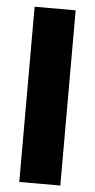

<svg xmlns="http://www.w3.org/2000/svg" viewBox="-52 -744 384 776"><g transform="rotate(5 140.0 -355.5)"><path d="M223.1 -710.9V0H56.6V-710.9Z"/></g></svg>

Font: Roboto Condensed Black
Style: Regular
Weight: 900
Designer: Christian Robertson
Foundry: Google
Version: Version 3.008; 2023